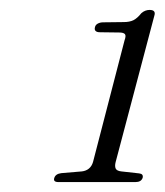

<svg xmlns="http://www.w3.org/2000/svg" viewBox="-20 -732 332 387"><path d="M181.5 -667 220 -666.5Q229 -666.5 231.8 -663.2Q234.5 -660 231 -650.5L167.5 -405.5Q165 -397 159.2 -392.2Q153.5 -387.5 145 -386.5L103.5 -383Q92 -381.5 89.5 -373.5Q86.5 -365 98 -365H253Q264.5 -365 267.5 -373.5Q269.5 -381.5 260.5 -382.5L224.5 -386.5Q215.5 -387.5 213.2 -392.2Q211 -397 213 -405L291 -700Q295 -712 281.5 -712Q277.5 -712 273.2 -710.5Q269 -709 265 -705.5Q256.5 -695 248.8 -691.2Q241 -687.5 229.5 -687.5L188 -687Q182 -687 177.2 -684.5Q172.5 -682 171.5 -677.5Q170 -672.5 172.5 -669.8Q175 -667 181.5 -667Z"/></svg>

Font: Fraunces ExtraLight
Style: Italic
Weight: 250
Italic angle: -16°
Version: Version 1.000;[b76b70a41]